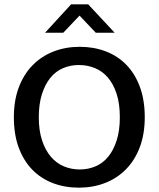

<svg xmlns="http://www.w3.org/2000/svg" viewBox="-20 -856 732 886"><path d="M348 -640Q413 -640 468 -619Q523 -598 563 -557Q603 -516 625.5 -455Q648 -394 648 -315Q648 -237 625 -176.5Q602 -116 561 -74.5Q520 -33 464.5 -11.5Q409 10 344 10Q279 10 224 -11Q169 -32 129 -73Q89 -114 66.5 -174.5Q44 -235 44 -315Q44 -393 67 -453.5Q90 -514 131 -555.5Q172 -597 227.5 -618.5Q283 -640 348 -640ZM159 -315Q159 -254 174 -208.5Q189 -163 214.5 -133Q240 -103 274.5 -88.5Q309 -74 348 -74Q387 -74 421 -88.5Q455 -103 479.5 -133Q504 -163 518.5 -208.5Q533 -254 533 -315Q533 -378 518 -423.5Q503 -469 477.5 -498.5Q452 -528 417.5 -542Q383 -556 344 -556Q305 -556 271 -541.5Q237 -527 212.5 -497Q188 -467 173.5 -421.5Q159 -376 159 -315ZM308 -836H387L509 -705H422L347 -784L272 -705H188Z"/></svg>

Font: Mukta Vaani Medium
Style: Regular
Weight: 500
Designer: Noopur Datye, Girish Dalvi, Yashodeep Gholap, Pallavi Karambelkar
Foundry: Ek Type
Version: Version 2.538;PS 1.000;hotconv 16.6.51;makeotf.lib2.5.65220;